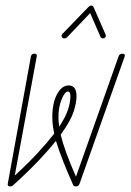

<svg xmlns="http://www.w3.org/2000/svg" viewBox="-20 -670 469 690"><path d="M16 0Q6 0 8 -10L91 -467Q93 -477 104 -477Q114 -477 112 -467L33 -39Q83 -85 117.5 -122.5Q152 -160 175 -190Q168 -222 168 -249Q168 -300 185 -331.5Q202 -363 227 -363Q255 -363 255 -324Q255 -300 244 -267Q233 -234 198 -186Q212 -128 253 -35L406 -467Q409 -477 420 -477Q431 -477 428 -467L266 -10Q263 0 252 0Q250 0 247.5 -0.5Q245 -1 243 -5Q222 -52 206.5 -91.5Q191 -131 181 -164Q156 -132 118 -92Q80 -52 27 -4Q23 -1 20.5 -0.5Q18 0 16 0ZM190 -249Q190 -233 193 -215Q216 -250 224.5 -276.5Q233 -303 233 -324Q233 -341 224 -341Q213 -341 201.5 -313Q190 -285 190 -249ZM211 -532Q205 -532 202 -537.5Q199 -543 205 -549L298 -645Q303 -650 308 -650Q314 -650 316 -645L359 -547Q362 -540 358.5 -536Q355 -532 350 -532Q343 -532 341 -538L304 -623L222 -537Q217 -532 211 -532Z"/></svg>

Font: Zen Loop
Style: Italic
Weight: 400
Italic angle: -15°
Designer: Yoshimichi Ohira
Foundry: A-1 Corp ZenFonts
Version: Version 1.000; ttfautohint (v1.8.3)